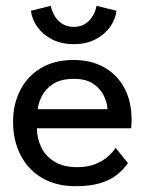

<svg xmlns="http://www.w3.org/2000/svg" viewBox="-20 -629 518 661"><path d="M107 -187.5Q107.5 -150.5 123 -120Q138.5 -89.5 169.2 -71.5Q200 -53.5 245 -53.5Q283 -53.5 309.8 -64.8Q336.5 -76 353.5 -91.8Q370.5 -107.5 378 -120L420.5 -67.5Q404 -43.5 380.2 -25.5Q356.5 -7.5 322.5 2.2Q288.5 12 239.5 12Q173.5 12 125.2 -16.2Q77 -44.5 51 -94.8Q25 -145 25 -210Q25 -270 49.5 -318.2Q74 -366.5 120.8 -394.5Q167.5 -422.5 233.5 -422.5Q294 -422.5 338.8 -397.2Q383.5 -372 408.2 -326Q433 -280 433 -216Q433 -212 432.5 -201.8Q432 -191.5 431.5 -187.5ZM350 -253Q349.5 -273.5 338.2 -298Q327 -322.5 302 -340Q277 -357.5 234.5 -357.5Q190.5 -357.5 163.8 -340.5Q137 -323.5 124.5 -299.2Q112 -275 110 -253ZM234 -477Q191 -477 159.2 -493.5Q127.5 -510 108.8 -536Q90 -562 86.5 -592L155 -609Q157.5 -593.5 166.8 -576.5Q176 -559.5 192.8 -548Q209.5 -536.5 234 -536.5Q258 -536.5 274.8 -548Q291.5 -559.5 300.8 -576.5Q310 -593.5 312 -609L381 -592Q378 -563.5 359.5 -537Q341 -510.5 309.2 -493.8Q277.5 -477 234 -477Z"/></svg>

Font: League Spartan Thin
Style: Regular
Weight: 400
Version: Version 2.002